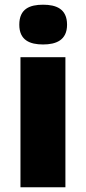

<svg xmlns="http://www.w3.org/2000/svg" viewBox="-20 -796 365 816"><path d="M163 -776C107 -776 62 -759 62 -691C62 -625 107 -607 163 -607C218 -607 265 -625 265 -691C265 -759 218 -776 163 -776ZM258 -553H67V0H258Z"/></svg>

Font: Noto Sans Malayalam Black
Style: Regular
Weight: 900
Designer: Jelle Bosma - Monotype Design Team
Foundry: Monotype Imaging Inc.
Version: Version 2.104